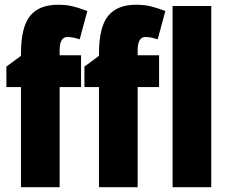

<svg xmlns="http://www.w3.org/2000/svg" viewBox="-20 -785 957 805"><path d="M319.8 -419.9H230V0H67.9V-419.9H6.8V-505.9L67.9 -550.8V-560.1Q67.9 -670.4 105.7 -717.8Q143.6 -765.1 223.1 -765.1Q256.3 -765.1 282.7 -759Q309.1 -752.9 346.2 -738.8L314 -620.1Q300.3 -624.5 287.6 -627.2Q274.9 -629.9 262.2 -629.9Q230 -629.9 230 -573.2V-553.2H319.8ZM647 -419.9H557.1V0H395V-419.9H334V-505.9L395 -550.8V-560.1Q395 -670.4 432.9 -717.8Q470.7 -765.1 550.3 -765.1Q583.5 -765.1 609.9 -759Q636.2 -752.9 673.3 -738.8L641.1 -620.1Q627.4 -624.5 614.7 -627.2Q602.1 -629.9 589.4 -629.9Q557.1 -629.9 557.1 -573.2V-553.2H647ZM865.7 0H703.6V-759.8H865.7Z"/></svg>

Font: Open Sans Condensed ExtraBold
Style: Regular
Weight: 800
Width: 3
Designer: Monotype Design Team
Foundry: Monotype Imaging Inc.
Version: Version 3.000; ttfautohint (v1.8.4)